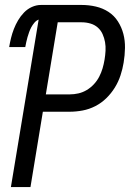

<svg xmlns="http://www.w3.org/2000/svg" viewBox="-20 -755 540 775"><path d="M24 0 136 -676Q126 -672 118.5 -663Q111 -654 106 -644.5Q101 -635 97.5 -625Q94 -615 91 -605Q88 -595 86 -585Q84 -575 82 -565H17Q20 -583 24.5 -601.5Q29 -620 36 -638Q43 -656 53 -673Q63 -690 77 -704.5Q91 -719 109 -727Q127 -735 145 -735H310Q339 -735 367 -728.5Q395 -722 418 -707Q441 -692 456 -668.5Q471 -645 478 -618Q485 -591 484.5 -561.5Q484 -532 479 -502Q475 -477 466.5 -451Q458 -425 443.5 -401.5Q429 -378 409 -358.5Q389 -339 364.5 -326.5Q340 -314 313.5 -309Q287 -304 261 -304H153L103 0ZM165 -374H261Q279 -374 296.5 -378Q314 -382 330 -391.5Q346 -401 359 -415Q372 -429 380.5 -445.5Q389 -462 394 -479Q399 -496 402 -514Q405 -532 406 -550Q407 -568 404 -585Q401 -602 394 -617.5Q387 -633 374.5 -644Q362 -655 345 -660Q328 -665 310 -665H213Z"/></svg>

Font: Iosevka Oblique
Style: Regular
Weight: 400
Italic angle: -9°
Monospace: yes
Designer: Belleve Invis
Foundry: Belleve Invis
Version: Version 32.5.0; ttfautohint (v1.8.4)